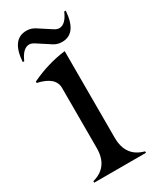

<svg xmlns="http://www.w3.org/2000/svg" viewBox="-183 -760 669 816"><g transform="rotate(-30 151.5 -352.0)"><path d="M97.2 -703.6Q120.1 -703.6 138.7 -691.4L200.2 -651.4Q213.9 -642.6 224.6 -642.6Q255.9 -642.6 277.8 -693.8H285.2Q277.8 -585.9 206.1 -585.9Q183.1 -585.9 164.6 -598.1L103 -638.2Q89.4 -647 78.6 -647Q46.9 -647 24.9 -595.7H17.6Q24.9 -703.6 97.2 -703.6ZM24.4 0V-7.3Q107.4 -29.3 107.4 -122.1V-417Q107.4 -471.2 24.4 -489.3V-496.1Q108.9 -536.6 195.3 -546.9V-122.1Q195.3 -28.8 278.3 -7.3V0Z"/></g></svg>

Font: Modern Antiqua
Style: Book
Weight: 400
Designer: Wojciech Kalinowski "wmk69" (wmk69@o2.pl)
Foundry: Wojciech Kalinowski "wmk69" (wmk69@o2.pl)
Version: Version 3.1.0; 2021-05-28